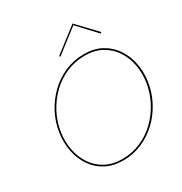

<svg xmlns="http://www.w3.org/2000/svg" viewBox="-208 -1067 1166 1229"><g transform="rotate(-30 375.5 -453.0)"><path d="M92 -350Q103 -421 136 -483.5Q169 -546 218.5 -594Q268 -642 331.5 -669.5Q395 -697 468 -697Q540 -697 592.5 -668Q645 -639 677.5 -590Q710 -541 722 -479Q734 -417 724 -350Q713 -280 680 -217Q647 -154 597.5 -106Q548 -58 484.5 -30.5Q421 -3 348 -3Q276 -3 223.5 -32Q171 -61 138.5 -110Q106 -159 94 -221Q82 -283 92 -350ZM81 -350Q71 -280 84 -216Q97 -152 131 -101.5Q165 -51 220 -21.5Q275 8 348 8Q422 8 487.5 -20Q553 -48 605 -97.5Q657 -147 691 -212Q725 -277 736 -350Q746 -420 733 -484Q720 -548 685.5 -598.5Q651 -649 596.5 -678.5Q542 -708 468 -708Q394 -708 328.5 -680Q263 -652 211.5 -602.5Q160 -553 126 -488.5Q92 -424 81 -350ZM503 -902 628 -768 636 -775 504 -914 325 -776 331 -769Z"/></g></svg>

Font: Jost* 200 Hairline Italic
Style: Italic
Weight: 100
Italic angle: -10°
Version: Version 3.200; ttfautohint (v0.97) -l 8 -r 50 -G 200 -x 14 -